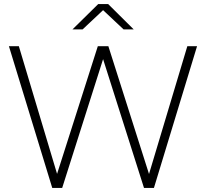

<svg xmlns="http://www.w3.org/2000/svg" viewBox="-20 -928 1017 948"><path d="M238 0 24 -700H73L270 -42H253L463 -700H515L724 -43H708L905 -700H953L740 0H691L482 -658H496L287 0ZM338 -783 465 -908H514L640 -783H590L475 -891H503L388 -783Z"/></svg>

Font: SUSE ExtraLight
Style: Regular
Weight: 250
Designer: Rene Bieder
Foundry: SUSE
Version: Version 1.000